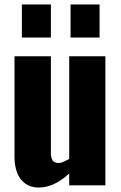

<svg xmlns="http://www.w3.org/2000/svg" viewBox="-20 -830 544 860"><path d="M153 10Q118 10 93.5 -7.5Q69 -25 57 -56Q45 -87 45 -125V-578H208V-144Q208 -123 215.5 -111.5Q223 -100 242 -100Q253 -100 265 -105.5Q277 -111 290 -118V-578H452V0H290V-53Q259 -24 224.5 -7Q190 10 153 10ZM296 -662V-810H426V-662ZM78 -662V-810H208V-662Z"/></svg>

Font: Oswald
Style: Bold
Weight: 700
Designer: Vernon Adams
Foundry: Vernon Adams
Version: Version 4.103;gftools[0.9.33.dev8+g029e19f]